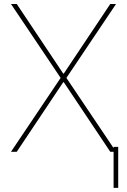

<svg xmlns="http://www.w3.org/2000/svg" viewBox="-20 -747 625 945"><path d="M62.5 -727.3 291.2 -384.9H294L522.7 -727.3H551.1L306.8 -363.6L539.1 -18.1V-24.1H561.8V177.6H539.1V0H522.7L294 -342.3H291.2L62.5 0H34.1L278.4 -363.6L34.1 -727.3Z"/></svg>

Font: Inter P Thin
Style: Regular
Weight: 100
Designer: Rasmus Andersson
Foundry: rsms
Version: Version 3.018;git-588b23468